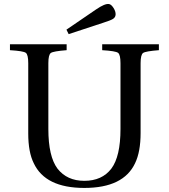

<svg xmlns="http://www.w3.org/2000/svg" viewBox="-20 -910 831 945"><path d="M307 -764 452 -863Q497 -894 517 -890Q528 -888 539 -870.5Q550 -853 549 -838Q548 -824 535.5 -816.5Q523 -809 488 -798L318 -742ZM29 -663V-692H308V-663Q243 -658 230.5 -649.5Q218 -641 218 -599V-275Q218 -140 263 -80Q310 -20 395 -20Q482 -20 528 -80Q573 -140 573 -275V-599Q573 -641 561 -650Q549 -659 483 -663V-692H762V-663Q697 -658 684.5 -649.5Q672 -641 672 -599V-255Q672 -163 645 -107Q588 15 395 15Q203 15 146 -107Q119 -161 119 -253V-599Q119 -641 107 -650Q95 -659 29 -663Z"/></svg>

Font: Linguistics Pro
Style: Regular
Weight: 400
Designer: Stefan Peev, Context Ltd
Foundry: Stefan Peev, Context Ltd
Version: Version 001.000